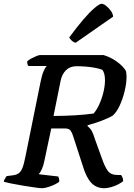

<svg xmlns="http://www.w3.org/2000/svg" viewBox="-31 -995 707 1015"><path d="M189 0Q181 0 153 -4Q125 -8 91 -13.5Q57 -19 28 -25Q-1 -31 -11 -34Q-9 -45 -3 -53.5Q3 -62 4 -64L35 -68Q54 -70 66.5 -78Q79 -86 87.5 -107Q96 -128 104 -170L184 -565Q191 -600 200.5 -621Q210 -642 217 -646H119Q112 -656 113 -671Q120 -678 134 -685.5Q148 -693 161.5 -698.5Q175 -704 181 -704H516Q551 -694 583.5 -671.5Q616 -649 633 -623Q638 -612 638 -590Q638 -555 628 -513.5Q618 -472 601.5 -436.5Q585 -401 565 -384Q544 -371 505.5 -356.5Q467 -342 432 -333V-328Q446 -317 454 -303Q462 -289 471 -259L509 -154Q522 -116 538 -93Q554 -70 590 -70H609Q620 -56 620 -37Q598 -20 569.5 -10Q541 0 520 0Q479 0 452 -28Q425 -56 406 -120L356 -274Q351 -292 342.5 -304Q334 -316 312 -316H240L203 -142Q198 -117 189.5 -99Q181 -81 173 -74L277 -62Q278 -59 280.5 -52Q283 -45 282 -34Q265 -21 236.5 -10.5Q208 0 189 0ZM252 -382Q309 -382 366.5 -385.5Q424 -389 464 -395Q481 -415 494.5 -445Q508 -475 516 -508.5Q524 -542 524 -571Q524 -608 510 -626Q495 -632 471.5 -636.5Q448 -641 422 -643Q396 -645 374 -645Q339 -645 317.5 -623.5Q296 -602 289 -566ZM369 -769Q357 -772 347.5 -781Q338 -790 335 -797Q373 -849 407.5 -889.5Q442 -930 468.5 -952.5Q495 -975 506 -975Q516 -975 529.5 -964.5Q543 -954 554.5 -938.5Q566 -923 567 -907Z"/></svg>

Font: Texturina SemiBold
Style: Italic
Weight: 600
Italic angle: -11°
Designer: Guillermo Torres Carreño
Foundry: Omnibus-Type
Version: Version 1.002; ttfautohint (v1.8.3)